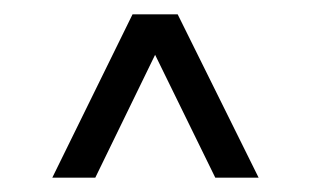

<svg xmlns="http://www.w3.org/2000/svg" viewBox="-20 -710 434 268"><path d="M53 -462 165 -690H228L341 -462H280.5L196.5 -633.5L113 -462Z"/></svg>

Font: Big Shoulders Stencil Text
Style: Regular
Weight: 400
Designer: Patric King
Foundry: XO Type Co
Version: Version 1.000